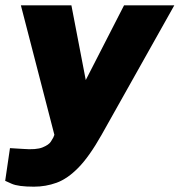

<svg xmlns="http://www.w3.org/2000/svg" viewBox="-38 -537 676 722"><path d="M89.5 165Q30.5 165 6 154Q-18.5 143 -18.5 143L-0.5 20L48.5 23Q98.5 27 122.2 17.2Q146 7.5 153.5 -4.8Q161 -17 162.5 -20L166.5 -30L40.5 -517H230.5L284.5 -236L428.5 -517H617.5L344 -30Q298 51.5 256.8 93.5Q215.5 135.5 174.8 150.2Q134 165 89.5 165Z"/></svg>

Font: Public Sans Thin Black
Style: Italic
Weight: 900
Italic angle: -8°
Version: Version 2.001